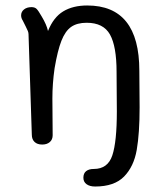

<svg xmlns="http://www.w3.org/2000/svg" viewBox="-20 -523 599 700"><path d="M489 -132Q489 -37 478.5 23.5Q468 84 432.5 120.5Q397 157 327 157Q307 157 295.5 148.5Q284 140 284 125Q284 109 294 101Q304 93 322 93Q373 93 389.5 43.5Q406 -6 406 -117L405 -261Q405 -354 381 -397Q357 -440 296 -440Q261 -440 239.5 -425Q218 -410 204 -374.5Q190 -339 179 -274Q171 -218 171 -164L172 -30Q172 -14 161.5 -5Q151 4 134 4Q116 4 106 -5.5Q96 -15 96 -32L84 -398Q84 -404 81.5 -410Q79 -416 74 -426L63 -448Q57 -457 57 -467Q57 -480 67.5 -488.5Q78 -497 95 -497Q107 -497 113.5 -490.5Q120 -484 132 -463Q150 -433 155 -410Q175 -460 210.5 -481.5Q246 -503 298 -503Q488 -503 488 -265Z"/></svg>

Font: Mali
Style: Regular
Weight: 400
Version: Version 1.000; ttfautohint (v1.6)